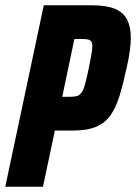

<svg xmlns="http://www.w3.org/2000/svg" viewBox="-30 -708 516 728"><path d="M-10 0 136 -688H318Q374 -688 406 -674.5Q438 -661 452 -633.5Q466 -606 466 -565Q466 -543 462 -513.5Q458 -484 450 -450Q437 -390 423.5 -345.5Q410 -301 389.5 -271.5Q369 -242 335 -227.5Q301 -213 246 -213H178L133 0ZM206 -341H237Q253 -341 262.5 -344Q272 -347 279.5 -357.5Q287 -368 293 -390.5Q299 -413 307 -451Q313 -482 316.5 -501Q320 -520 320 -532Q320 -545 316 -550.5Q312 -556 304.5 -558Q297 -560 283 -560H252Z"/></svg>

Font: Saira Condensed ExtraBold
Style: Italic
Weight: 800
Width: 3
Italic angle: -12°
Designer: Hector Gatti with collaboration of the Omnibus-Type team
Foundry: Omnibus-Type
Version: Version 1.101